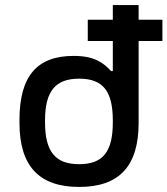

<svg xmlns="http://www.w3.org/2000/svg" viewBox="-20 -730 662 759"><path d="M57 -256V-244C57 -73 135 9 293 9C451 9 528 -73 528 -244V-568H622V-652H528V-710H426V-652H327V-568H426V-449H419C387 -484 351 -509 271 -509C128 -509 57 -431 57 -256ZM158 -247V-253C158 -370 199 -419 293 -419C387 -419 426 -370 426 -253V-247C426 -130 387 -81 293 -81C199 -81 158 -130 158 -247Z"/></svg>

Font: LT Wave Mono Medium
Style: Regular
Weight: 500
Designer: Daniel Lyons
Version: Version 2.5 (Glyphs App)